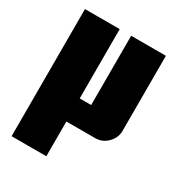

<svg xmlns="http://www.w3.org/2000/svg" viewBox="-166 -606 832 900"><g transform="rotate(30 250.0 -156.0)"><path d="M469 -500V-94Q469 -56 441 -28Q413 0 375 0H219V188H31V-500H219V-125H281V-500Z"/></g></svg>

Font: CostaRica
Style: Normal
Weight: 900
Version: Version 1.3